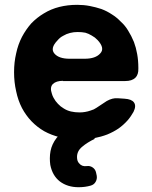

<svg xmlns="http://www.w3.org/2000/svg" viewBox="-20 -576 638 807"><path d="M310.5 210.9Q263.7 210.9 231.4 186.5Q200.2 162.1 191.4 117.2Q189.5 103.5 189.5 89.8Q189.5 74.2 192.4 58.6Q198.2 29.3 217.8 3.9Q236.3 -20.5 267.6 -34.2Q293 -24.4 379.9 6.8Q346.7 22.5 325.2 41Q303.7 58.6 303.7 84Q303.7 101.6 312.5 110.4Q324.2 125 344.7 122.1Q358.4 120.1 369.6 127.9Q380.9 135.7 383.8 149.4Q383.8 149.4 386.7 163.1Q388.7 176.8 381.8 188.5Q375 200.2 361.3 204.1Q337.9 210.9 310.5 210.9ZM244.1 -235.4Q245.1 -235.4 245.1 -236.3Q215.8 -236.3 202.1 -222.7Q188.5 -209 198.2 -181.6Q200.2 -176.8 201.2 -172.9Q203.1 -168.9 205.1 -165Q212.9 -150.4 223.6 -139.6Q234.4 -127.9 248 -120.1Q261.7 -111.3 278.3 -107.4Q294.9 -103.5 314.5 -103.5Q327.1 -103.5 337.9 -105.5Q349.6 -107.4 360.4 -111.3Q367.2 -113.3 374 -116.2Q379.9 -119.1 385.7 -123Q405.3 -136.7 428.7 -151.4Q453.1 -165 474.6 -163.1Q481.4 -163.1 489.3 -162.1Q497.1 -162.1 503.9 -161.1Q533.2 -159.2 543 -145.5Q553.7 -130.9 541 -105.5Q535.2 -95.7 529.3 -86.9Q523.4 -78.1 515.6 -69.3Q499 -50.8 478.5 -36.1Q457 -21.5 430.7 -10.7Q405.3 -1 375 4.9Q344.7 9.8 311.5 9.8Q268.6 9.8 232.4 1Q196.3 -7.8 166 -24.4Q135.7 -42 112.3 -66.4Q88.9 -90.8 72.3 -122.1Q55.7 -154.3 47.9 -192.4Q39.1 -230.5 39.1 -272.5Q39.1 -314.5 47.9 -351.6Q55.7 -388.7 72.3 -420.9Q88.9 -452.1 111.3 -477.5Q134.8 -502 164.1 -519.5Q194.3 -538.1 229.5 -546.9Q264.6 -555.7 304.7 -555.7Q332 -555.7 357.4 -550.8Q382.8 -545.9 406.2 -538.1Q429.7 -529.3 450.2 -515.6Q470.7 -502.9 487.3 -485.4Q505.9 -468.8 518.6 -447.3Q532.2 -425.8 543 -399.4Q551.8 -376 556.6 -348.6Q561.5 -321.3 561.5 -291Q561.5 -289.1 561.5 -288.1Q562.5 -262.7 548.8 -249Q534.2 -235.4 506.8 -235.4Q441.4 -235.4 376 -235.4Q309.6 -235.4 244.1 -235.4ZM221.7 -406.2Q221.7 -406.2 221.7 -406.2Q189.5 -373 209 -350.6Q227.5 -329.1 272.5 -329.1Q293.9 -329.1 335.9 -329.1Q381.8 -329.1 401.4 -351.6Q421.9 -373 390.6 -407.2Q384.8 -413.1 378.9 -418Q372.1 -422.9 365.2 -426.8Q352.5 -434.6 338.9 -438.5Q324.2 -441.4 306.6 -441.4Q289.1 -441.4 274.4 -437.5Q258.8 -433.6 246.1 -425.8Q238.3 -421.9 232.4 -417Q226.6 -412.1 221.7 -406.2Z"/></svg>

Font: DeepSea
Style: Bold
Weight: 700
Designer: Stem
Version: Version 3.019;git-0a5106e0b